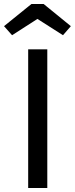

<svg xmlns="http://www.w3.org/2000/svg" viewBox="-40 -934 372 954"><path d="M195 0H100V-689H195ZM-20 -804 116 -914H177L312 -804L273 -759L146 -840L20 -759Z"/></svg>

Font: Statis Sans
Style: Regular
Weight: 400
Designer: bBox Type GmbH
Foundry: bBox Type GmbH
Version: Version 1.000